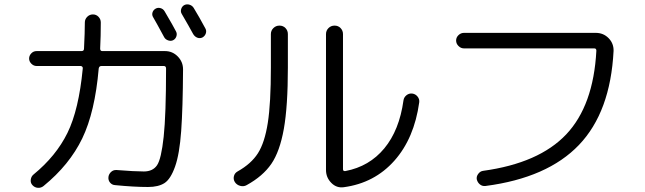

<svg xmlns="http://www.w3.org/2000/svg" viewBox="-20 -858 3040 905"><path d="M755.9 -804.7Q797.9 -733.4 809.6 -710Q815.4 -699.2 811.5 -687Q807.6 -674.8 796.9 -668.9Q786.1 -663.1 772.9 -667.5Q759.8 -671.9 753.9 -682.6Q713.9 -756.8 702.1 -776.4Q695.3 -787.1 698.7 -798.8Q702.1 -810.5 712.9 -816.9Q723.6 -823.2 736.3 -819.8Q749 -816.4 755.9 -804.7ZM848.6 -834Q860.4 -839.8 873 -835.9Q885.7 -832 892.6 -821.3Q918.9 -778.3 948.2 -723.6Q954.1 -712.9 950.2 -700.7Q946.3 -688.5 934.6 -681.6Q922.9 -675.8 910.6 -680.2Q898.4 -684.6 890.6 -697.3Q871.1 -733.4 836.9 -792Q830.1 -802.7 834 -815.4Q837.9 -828.1 848.6 -834ZM152.3 -546.9Q138.7 -546.9 127.9 -557.6Q117.2 -568.4 117.2 -582Q117.2 -595.7 127.4 -606.4Q137.7 -617.2 152.3 -617.2H364.3Q376 -617.2 376 -628.9Q379.9 -707 379.9 -752Q379.9 -767.6 391.1 -778.8Q402.3 -790 418 -790Q433.6 -790 444.3 -778.8Q455.1 -767.6 455.1 -752Q455.1 -687.5 452.1 -628.9Q452.1 -617.2 461.9 -617.2H757.8Q793 -617.2 817.9 -591.8Q842.8 -566.4 842.8 -531.2Q841.8 -348.6 834 -240.2Q826.2 -131.8 805.2 -72.8Q784.2 -13.7 755.4 4.9Q726.6 23.4 677.7 23.4Q611.3 23.4 522.5 14.6Q507.8 13.7 498.5 2.4Q489.3 -8.8 491.2 -24.4Q493.2 -38.1 503.9 -47.9Q514.6 -57.6 529.3 -56.6Q615.2 -49.8 658.2 -49.8Q700.2 -49.8 720.2 -79.1Q740.2 -108.4 751.5 -213.4Q762.7 -318.4 762.7 -533.2V-535.2Q762.7 -546.9 752 -546.9H458Q447.3 -546.9 445.3 -535.2Q427.7 -330.1 367.7 -205.6Q307.6 -81.1 185.5 18.6Q173.8 28.3 158.7 27.3Q143.6 26.4 132.8 14.6Q123 3.9 125 -11.2Q127 -26.4 137.7 -35.2Q244.1 -122.1 297.9 -231.4Q351.6 -340.8 370.1 -535.2Q371.1 -540 367.7 -543.5Q364.3 -546.9 360.4 -546.9Z M1600.6 24.4Q1566.4 29.3 1541.5 3.9Q1516.6 -21.5 1516.6 -56.6V-697.3Q1516.6 -713.9 1528.3 -725.6Q1540 -737.3 1557.1 -737.3Q1574.2 -737.3 1585.4 -725.6Q1596.7 -713.9 1596.7 -697.3V-60.5Q1596.7 -49.8 1608.4 -51.8Q1720.7 -73.2 1791.5 -158.7Q1862.3 -244.1 1881.8 -384.8Q1883.8 -399.4 1896 -409.2Q1908.2 -418.9 1923.3 -417Q1938.5 -415 1948.2 -402.8Q1958 -390.6 1956.1 -376Q1932.6 -206.1 1838.9 -100.6Q1745.1 4.9 1600.6 24.4ZM1142.6 14.6Q1128.9 22.5 1112.3 18.1Q1095.7 13.7 1086.9 0Q1079.1 -12.7 1082.5 -27.3Q1085.9 -42 1099.6 -49.8Q1164.1 -85.9 1195.8 -135.7Q1227.5 -185.5 1242.2 -278.3Q1256.8 -371.1 1256.8 -540V-697.3Q1256.8 -713.9 1268.6 -725.6Q1280.3 -737.3 1297.4 -737.3Q1314.5 -737.3 1325.7 -725.6Q1336.9 -713.9 1336.9 -697.3V-540Q1336.9 -357.4 1317.9 -250.5Q1298.8 -143.6 1258.8 -85.4Q1218.8 -27.3 1142.6 14.6Z M2167 -629.9Q2152.3 -629.9 2141.1 -641.1Q2129.9 -652.3 2129.9 -667Q2129.9 -681.6 2141.1 -692.4Q2152.3 -703.1 2167 -703.1H2788.1Q2824.2 -703.1 2848.6 -678.2Q2873 -653.3 2872.1 -618.2Q2857.4 -330.1 2709 -174.8Q2560.5 -19.5 2268.6 18.6Q2253.9 20.5 2242.7 11.7Q2231.4 2.9 2227.5 -11.7Q2224.6 -25.4 2233.9 -38.1Q2243.2 -50.8 2256.8 -52.7Q2520.5 -88.9 2648.9 -224.6Q2777.3 -360.4 2791 -619.1Q2791 -629.9 2781.2 -629.9Z"/></svg>

Font: Rounded-X Mgen+ 1mn regular
Style: Regular
Weight: 400
Designer: [Source Han Sans]
Ryoko NISHIZUKA  (kana & ideographs); Paul D. Hunt (Latin, Greek & Cyrillic); Wenlong ZHANG  (bopomofo
Version: Version 1.059.20150602